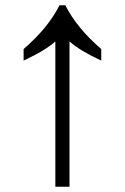

<svg xmlns="http://www.w3.org/2000/svg" viewBox="-20 -712 476 732"><path d="M191 0V-554Q152 -519 70 -481V-525Q163 -605 207 -692H229Q273 -605 366 -525V-481Q284 -519 245 -554V0Z"/></svg>

Font: lguzrati85
Style: Book
Weight: 400
Designer: Jelle Bosma - Monotype Design Team, Universal Thirst
Foundry: Monotype Imaging Inc.
Version: Version 2.106